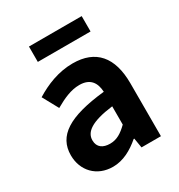

<svg xmlns="http://www.w3.org/2000/svg" viewBox="-183 -892 958 1028"><g transform="rotate(-30 295.5 -377.5)"><path d="M217 14C281 14 337 -18 386 -60H390L400 0H520V-327C520 -489 447 -574 305 -574C217 -574 137 -541 71 -500L124 -403C176 -433 226 -456 278 -456C347 -456 371 -414 374 -359C148 -335 51 -272 51 -152C51 -57 117 14 217 14ZM265 -101C222 -101 191 -120 191 -164C191 -214 237 -252 374 -269V-156C338 -121 307 -101 265 -101ZM148 -674H474V-769H148Z"/></g></svg>

Font: Source Han Sans CN
Style: Bold
Weight: 700
Designer: Ryoko NISHIZUKA 西塚涼子 (kana, bopomofo & ideographs); Paul D. Hunt (Latin, Greek & Cyrillic); Sandoll Communications 산돌커뮤니
Foundry: Adobe
Version: Version 2.001;hotconv 1.0.107;makeotfexe 2.5.65593